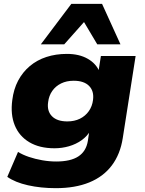

<svg xmlns="http://www.w3.org/2000/svg" viewBox="-20 -790 755 1001"><path d="M271 191Q193 191 126 176Q59 161 18 132L74 2Q98 17 130.5 28Q163 39 200 45.5Q237 52 273 52Q348 52 388.5 25.5Q429 -1 438 -55L446 -110H452Q435 -80 405.5 -59Q376 -38 339.5 -27.5Q303 -17 264 -17Q186 -17 133 -48.5Q80 -80 57 -136.5Q34 -193 44 -268Q51 -325 74.5 -369.5Q98 -414 135.5 -445.5Q173 -477 222 -493Q271 -509 329 -509Q393 -509 437.5 -483.5Q482 -458 499 -415H493L506 -498H687L620 -70Q607 14 563 72.5Q519 131 445.5 161Q372 191 271 191ZM331 -157Q368 -157 396.5 -171Q425 -185 443 -210.5Q461 -236 465 -269Q471 -315 444.5 -342Q418 -369 364 -369Q327 -369 298.5 -355Q270 -341 252.5 -316Q235 -291 231 -258Q224 -212 250.5 -184.5Q277 -157 331 -157ZM193 -559 352 -770H512L608 -559H487L418 -675L315 -559Z"/></svg>

Font: Nunito Sans 10pt SemiExpanded Black
Style: Italic
Weight: 900
Width: 6
Italic angle: -9°
Designer: Vernon Adams
Foundry: Vernon Adams
Version: Version 3.101;gftools[0.9.27]